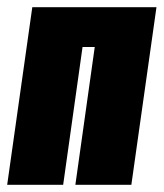

<svg xmlns="http://www.w3.org/2000/svg" viewBox="-30 -515 456 535"><path d="M-10 0 60 -495H406L336 0H180L234 -384H200L146 0Z"/></svg>

Font: Alumni Sans Black
Style: Italic
Weight: 900
Italic angle: -8°
Version: Version 1.016